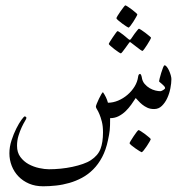

<svg xmlns="http://www.w3.org/2000/svg" viewBox="-20 -438 698 699"><path d="M604 -149.9Q604 -135.3 600.3 -116.5Q596.7 -97.7 588.9 -80.8Q581.1 -64 569.3 -52.5Q557.6 -41 541 -41Q526.9 -41 516.4 -45.9Q505.9 -50.8 497.8 -57.4Q489.7 -64 483.9 -70.6Q478 -77.1 474.1 -81.1Q466.8 -69.8 457.8 -57.1Q448.7 -44.4 437.5 -33.4Q426.3 -22.5 412.1 -15.1Q397.9 -7.8 380.9 -7.8Q380.9 7.8 380.6 17.8Q380.4 27.8 379.4 36.4Q378.4 44.9 377 53Q375.5 61 373 72.8Q365.7 107.9 351.8 134Q337.9 160.2 319.3 178.7Q300.8 197.3 278.6 209.2Q256.3 221.2 232.4 228Q208.5 234.9 184.1 237.5Q159.7 240.2 137.2 240.2Q108.4 240.2 85.7 230.5Q63 220.7 47.1 204.1Q31.2 187.5 22.7 165.8Q14.2 144 14.2 120.1Q14.2 96.7 22 72.8Q29.8 48.8 39.6 29.5Q49.3 10.3 58.3 -2Q67.4 -14.2 69.8 -14.2Q72.3 -14.2 74.2 -12.5Q76.2 -10.7 76.2 -8.8Q76.2 -5.9 70.8 2.9Q65.4 11.7 59.1 25.1Q52.7 38.6 47.4 55.9Q42 73.2 42 92.8Q42 117.2 54.2 133.5Q66.4 149.9 84.2 159.7Q102.1 169.4 122.3 173.8Q142.6 178.2 158.2 178.2Q179.2 178.2 201.2 176Q223.1 173.8 243.7 169.4Q264.2 165 281.7 158.9Q299.3 152.8 311 145Q336.9 127.9 345.9 104Q355 80.1 355 43.9Q355 21 350.8 4.9Q346.7 -11.2 342 -22.2Q337.4 -33.2 333.3 -39.6Q329.1 -45.9 329.1 -49.8Q329.1 -52.7 332.5 -61Q335.9 -69.3 340.3 -78.6Q344.7 -87.9 348.9 -95Q353 -102.1 355 -102.1Q360.8 -93.8 365.5 -84.2Q370.1 -74.7 373 -64Q391.6 -64 410.2 -71.8Q428.7 -79.6 444.1 -92.8Q459.5 -106 470 -123Q480.5 -140.1 482.9 -159.2Q484.4 -168.9 490.2 -168.9Q491.2 -168.9 493.2 -165.8Q495.1 -162.6 496.1 -157.2Q498 -142.6 506.3 -132.8Q514.6 -123 525.1 -116.9Q535.6 -110.8 546.1 -108.4Q556.6 -106 564 -106Q565.4 -106 568.4 -107.2Q571.3 -108.4 574 -110.1Q576.7 -111.8 578.9 -113.8Q581.1 -115.7 581.1 -117.2Q581.1 -120.6 577.6 -124.5Q574.2 -128.4 570.1 -131.8Q565.9 -135.3 562.5 -138.2Q559.1 -141.1 559.1 -142.1Q559.1 -143.6 561.3 -152.8Q563.5 -162.1 566.9 -172.6Q570.3 -183.1 573.5 -191.7Q576.7 -200.2 579.1 -200.2Q583 -200.2 587.4 -194.6Q591.8 -189 595.5 -180.9Q599.1 -172.9 601.6 -164.3Q604 -155.8 604 -149.9ZM480 -385.7Q480 -383.8 475.6 -376Q471.2 -368.2 465.8 -359.6Q460.4 -351.1 455.1 -344.2Q449.7 -337.4 447.8 -337.4Q446.8 -337.4 439.7 -342Q432.6 -346.7 424.6 -352.5Q416.5 -358.4 410.2 -364Q403.8 -369.6 403.8 -371.6Q403.8 -373.5 408.4 -381.1Q413.1 -388.7 418.9 -397Q424.8 -405.3 429.9 -411.9Q435.1 -418.5 436 -418.5Q438 -418.5 445.3 -413.8Q452.6 -409.2 460.2 -403.3Q467.8 -397.5 473.9 -392.1Q480 -386.7 480 -385.7ZM529.8 -300.8Q529.8 -298.8 525.4 -291Q521 -283.2 515.6 -274.7Q510.3 -266.1 505.1 -259.3Q500 -252.4 498 -252.4Q497.1 -252.4 490.5 -257.1Q483.9 -261.7 476.6 -267.6Q467.8 -273.9 457 -282.7Q455.1 -284.7 453.1 -284.7Q451.7 -284.7 449.7 -281.7Q441.9 -271 436 -262.7Q430.7 -255.4 426 -249.5Q421.4 -243.7 419.9 -243.7Q418.5 -243.7 411.4 -248.3Q404.3 -252.9 396.5 -259Q388.7 -265.1 382.3 -270.8Q376 -276.4 376 -277.8Q376 -279.3 380.6 -286.9Q385.3 -294.4 390.9 -302.7Q396.5 -311 401.6 -317.9Q406.7 -324.7 407.7 -324.7Q410.2 -324.7 416.7 -320.1Q423.3 -315.4 430.2 -310.1Q438.5 -303.7 447.8 -295.4Q451.2 -293 452.6 -293Q454.1 -293 457 -296.4Q463.9 -306.6 469.7 -314.9Q475.1 -321.8 479.7 -327.6Q484.4 -333.5 485.8 -333.5Q487.3 -333.5 494.4 -328.9Q501.5 -324.2 509.3 -318.4Q517.1 -312.5 523.4 -307.1Q529.8 -301.8 529.8 -300.8ZM528.8 68.4Q528.8 70.3 524.4 77.9Q520 85.4 514.4 94Q508.8 102.5 503.2 109.4Q497.6 116.2 495.6 116.2Q494.6 116.2 487.5 111.8Q480.5 107.4 472.4 101.8Q464.4 96.2 458 90.8Q451.7 85.4 451.7 83.5Q451.7 81.5 456.3 74Q460.9 66.4 466.6 57.9Q472.2 49.3 477.5 42.5Q482.9 35.6 484.4 35.6Q486.3 35.6 493.7 40.3Q501 44.9 508.8 50.8Q516.6 56.6 522.7 62Q528.8 67.4 528.8 68.4Z"/></svg>

Font: Scheherazade
Style: Regular
Weight: 400
Designer: SIL International
Foundry: SIL International
Version: Version 2.100 (build 932/914)